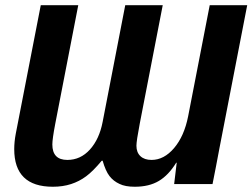

<svg xmlns="http://www.w3.org/2000/svg" viewBox="-20 -708 970 738"><path d="M498 9.8Q461.4 9.8 439.5 -1Q416 -11.7 400.9 -31.2Q385.7 -50.8 374.5 -90.3H371.1Q336.9 -49.3 311 -30.3Q284.7 -10.7 253.2 -0.5Q221.7 9.8 183.1 9.8Q34.7 9.8 34.7 -134.8Q34.7 -162.6 40.5 -193.4L136.7 -688H280.8L192.4 -232.4Q181.2 -173.8 181.2 -152.8Q181.2 -93.3 238.8 -93.3Q289.6 -93.3 325.7 -133.3Q361.8 -173.3 374.5 -239.3L461.4 -688H605.5L517.1 -232.4Q504.4 -166 504.4 -147.9Q504.4 -122.1 519.8 -107.7Q535.2 -93.3 562.5 -93.3Q610.4 -93.3 649.2 -138.9Q688 -184.6 703.1 -260.7L786.1 -688H930.2L823.2 -136.7Q816.9 -102.5 810.3 -68.6Q803.7 -34.7 796.9 -0.5H649.4L659.2 -82.5H657.2Q627.9 -34.7 590.6 -12.5Q553.2 9.8 498 9.8Z"/></svg>

Font: Arimo
Style: Bold Italic
Weight: 700
Italic angle: -12°
Designer: Steve Matteson
Foundry: Monotype Imaging Inc.
Version: Version 1.33